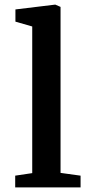

<svg xmlns="http://www.w3.org/2000/svg" viewBox="-20 -814 387 834"><path d="M120 -62V-699L47 -720V-773L220 -794L243 -784V-63L330 -51V0H46V-51Z"/></svg>

Font: Martel
Style: Bold
Weight: 700
Designer: Dan Reynolds
Foundry: Dan Reynolds
Version: Version 1.001; ttfautohint (v1.1) -l 5 -r 5 -G 72 -x 0 -D la